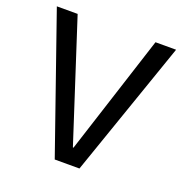

<svg xmlns="http://www.w3.org/2000/svg" viewBox="-120 -768 838 876"><g transform="rotate(20 298.5 -330.0)"><path d="M239 0 9 -660H110L298 -80H301L488 -660H588L359 0Z"/></g></svg>

Font: Bricolage Grotesque 48pt
Style: Regular
Weight: 400
Designer: Mathieu Triay
Foundry: Atelier Triay
Version: Version 1.000; ttfautohint (v1.8.4.7-5d5b);gftools[0.9.32]